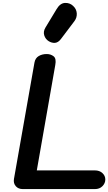

<svg xmlns="http://www.w3.org/2000/svg" viewBox="-20 -1300 744 1320"><path d="M137.5 0Q106 0 88.5 -20Q71 -40 76 -70L217 -870Q222.5 -900.5 246 -914.5Q269.5 -928.5 301.5 -928.5Q328.5 -928.5 348.5 -913Q368.5 -897.5 360 -853L233 -128.5H632Q664.5 -128.5 684.2 -110Q704 -91.5 704 -66Q704 -40 684.2 -20Q664.5 0 632 0ZM315.5 -1016.5Q292.5 -1030.5 284.2 -1056.8Q276 -1083 292.5 -1110.5L369.5 -1238Q393.5 -1278 426.2 -1279.8Q459 -1281.5 482 -1260Q505.5 -1239 507.8 -1209Q510 -1179 491.5 -1154.5L399 -1032Q380.5 -1007.5 358.8 -1005.5Q337 -1003.5 315.5 -1016.5Z"/></svg>

Font: Edu AU VIC WA NT Pre
Style: Bold
Weight: 700
Designer: Tina and Corey Anderson, Eben Sorkin, Mirko Velimirovic
Foundry: Google for Education
Version: Version 1.001